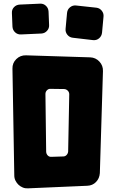

<svg xmlns="http://www.w3.org/2000/svg" viewBox="-20 -1026 630 1048"><path d="M525 -81Q523 -52 504 -32.5Q485 -13 456 -12L133 2Q118 3 104.5 -2.5Q91 -8 81 -17.5Q71 -27 64.5 -40Q58 -53 58 -68L48 -651Q47 -682 69 -703.5Q91 -725 122 -724L472 -713Q502 -712 522.5 -690Q543 -668 542 -638ZM256 -541Q245 -542 236.5 -533.5Q228 -525 228 -513L232 -197Q233 -185 241 -177Q249 -169 261 -170L325 -172Q336 -172 343.5 -180Q351 -188 352 -199L358 -511Q358 -523 350 -531Q342 -539 331 -540ZM537 -848Q535 -829 521 -817Q507 -805 488 -807L377 -820Q359 -822 347.5 -836.5Q336 -851 338 -869L346 -956Q348 -975 362.5 -986.5Q377 -998 395 -996L506 -984Q524 -982 535.5 -967.5Q547 -953 545 -935ZM95 -838Q76 -837 62.5 -849.5Q49 -862 48 -881L45 -955Q44 -974 56.5 -987Q69 -1000 88 -1001L199 -1006Q217 -1007 230.5 -994.5Q244 -982 245 -963L248 -889Q249 -871 236.5 -857.5Q224 -844 206 -843Z"/></svg>

Font: d puntillas B to tiptoe
Style: Regular
Weight: 400
Designer: deFharo
Foundry: deFharo.com
Version: Version 1.001 2012